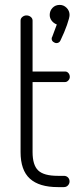

<svg xmlns="http://www.w3.org/2000/svg" viewBox="-20 -764 324 784"><path d="M264 -703Q264 -692 253.5 -662Q243 -632 227 -599Q225 -594 220.5 -591Q216 -588 211 -588Q204 -588 197.5 -593Q191 -598 191 -606Q191 -611 193 -613L212 -664Q199 -669 191 -679.5Q183 -690 183 -703Q183 -720 194.5 -732Q206 -744 224 -744Q240 -744 252 -732Q264 -720 264 -703ZM216 -46H241Q251 -46 257.5 -39.5Q264 -33 264 -23Q264 -14 257.5 -7Q251 0 241 0H216Q140 0 102 -34.5Q64 -69 64 -143V-680Q64 -689 71.5 -695Q79 -701 88 -701Q98 -701 105.5 -695Q113 -689 113 -680V-472H246Q254 -472 259.5 -465.5Q265 -459 265 -450Q265 -442 259 -435.5Q253 -429 246 -429H113V-143Q113 -90 136 -68Q159 -46 216 -46Z"/></svg>

Font: Dosis
Style: Regular
Weight: 400
Designer: Edgar Tolentino, Pablo Impallari, Igino Marini
Foundry: Edgar Tolentino, Pablo Impallari, Igino Marini
Version: Version 1.007;Glyphs 3.1.1 (3134)